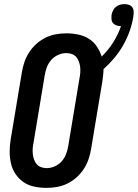

<svg xmlns="http://www.w3.org/2000/svg" viewBox="-20 -905 670 933"><path d="M206 8Q176 8 147 2Q118 -4 95 -19.5Q72 -35 56 -58.5Q40 -82 33.5 -110Q27 -138 27 -167.5Q27 -197 32 -228L86 -552Q90 -578 98.5 -603Q107 -628 121.5 -650.5Q136 -673 156.5 -691.5Q177 -710 201.5 -722Q226 -734 252 -738.5Q278 -743 303 -743Q333 -743 361 -737Q389 -731 412 -716.5Q435 -702 450.5 -679Q466 -656 474 -630Q506 -661 530 -699Q554 -737 568 -778H567Q556 -778 546 -781.5Q536 -785 529.5 -792.5Q523 -800 522 -810.5Q521 -821 522 -832Q524 -843 529 -853.5Q534 -864 543 -871.5Q552 -879 563 -882Q574 -885 585 -885Q596 -885 606.5 -881.5Q617 -878 623 -869.5Q629 -861 629.5 -849.5Q630 -838 628 -826Q623 -791 610.5 -755.5Q598 -720 579.5 -687Q561 -654 536.5 -624.5Q512 -595 483 -569Q483 -554 481 -538.5Q479 -523 477 -507L423 -183Q419 -157 410.5 -132Q402 -107 387.5 -84.5Q373 -62 352.5 -43.5Q332 -25 307.5 -13Q283 -1 257 3.5Q231 8 206 8ZM207 -88Q227 -88 247 -97Q267 -106 281 -122.5Q295 -139 302 -158.5Q309 -178 312 -198L366 -523Q369 -537 370 -551.5Q371 -566 369.5 -579.5Q368 -593 363.5 -605.5Q359 -618 350.5 -628Q342 -638 329 -642.5Q316 -647 302 -647Q282 -647 262 -638Q242 -629 228 -612.5Q214 -596 207 -576.5Q200 -557 197 -537L143 -212Q140 -198 139 -183.5Q138 -169 139.5 -155.5Q141 -142 145.5 -129.5Q150 -117 158.5 -107Q167 -97 180 -92.5Q193 -88 207 -88Z"/></svg>

Font: Iosevka Curly
Style: Bold Italic
Weight: 700
Italic angle: -9°
Monospace: yes
Designer: Belleve Invis
Foundry: Belleve Invis
Version: Version 22.1.2; ttfautohint (v1.8.4)